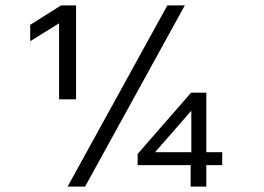

<svg xmlns="http://www.w3.org/2000/svg" viewBox="-20 -695 984 715"><path d="M200 -325V-608.3L94.2 -542.5H92.5V-602.5L207.5 -675H263.3V-325ZM690 0V-80H492.5V-121.7L691.7 -350H748.3V-128.3H807.5V-80H748.3V0ZM557.5 -128.3H692.5V-280.8H690.8ZM231.7 0 603.3 -675H668.3L296.7 0Z"/></svg>

Font: Funnel Display Light Light
Style: Regular
Weight: 300
Version: Version 1.000